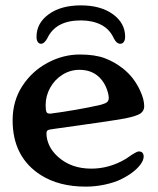

<svg xmlns="http://www.w3.org/2000/svg" viewBox="-20 -685 587 715"><path d="M132 -33Q27 -100 27 -237Q27 -309 63 -364.5Q99 -420 157 -451Q215 -482 277 -482Q333 -482 369.5 -468.5Q406 -455 439 -429Q480 -396 502 -347Q517 -315 517 -289Q517 -273 504 -263Q490 -253 446 -244Q385 -233 181 -205Q163 -203 158 -200Q153 -197 153 -188Q153 -167 163 -144.5Q173 -122 196 -101Q245 -57 320 -57Q387 -57 448 -93L470 -108Q472 -109 481.5 -115Q491 -121 498 -121Q506 -121 510.5 -116Q515 -111 515 -102Q515 -88 502 -71Q479 -41 430 -17Q405 -5 370 2.5Q335 10 299 10Q200 10 132 -33ZM169 -262Q209 -267 261 -276Q313 -285 352 -294Q372 -299 378.5 -304.5Q385 -310 385 -320Q385 -333 378 -352.5Q371 -372 359 -387Q329 -425 276 -425Q242 -425 213 -407Q184 -389 167 -358.5Q150 -328 150 -294Q150 -275 153 -268Q156 -261 169 -262ZM446 -548Q446 -536 441 -529Q436 -522 428 -522Q414 -522 404 -542Q388 -577 356 -593Q324 -609 281 -609Q187 -609 156 -542Q151 -533 145 -527.5Q139 -522 133 -522Q125 -522 120.5 -529Q116 -536 116 -548Q116 -599 161.5 -632Q207 -665 281 -665Q355 -665 400.5 -632Q446 -599 446 -548Z"/></svg>

Font: Raigarh Medium
Style: Regular
Weight: 500
Designer: jaikishan Patel
Foundry: MagicType
Version: Version 1.000